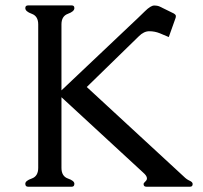

<svg xmlns="http://www.w3.org/2000/svg" viewBox="-20 -706 766 726"><path d="M467.8 -606Q505.9 -641.6 527.8 -663.3Q549.8 -685.1 563 -685.1Q576.2 -685.1 585 -680.7L636.7 -655.3Q645 -650.4 645 -645.5Q645 -640.6 643.6 -637.2L618.2 -565.9L584.5 -580.1Q565.4 -587.9 544.7 -587.9Q523.9 -587.9 504.9 -568.8L308.1 -377L675.3 -38.1Q685.5 -27.8 697 -22.7Q708.5 -17.6 708.5 -10.3Q708.5 0 698.7 0H533.2Q522.9 0 522.9 -10.3Q522.9 -13.7 530.3 -20.5Q535.6 -25.4 535.6 -31.2Q536.1 -41 520.5 -54.2L212.4 -338.4V-71.3Q212.4 -39.6 236.8 -31Q261.2 -22.5 261.2 -11.2Q261.2 0 251.5 0H85.9Q75.7 0 75.7 -11.2Q75.7 -22.5 100.1 -31Q124.5 -39.6 124.5 -71.3V-613.8Q124.5 -645 100.1 -653.8Q75.7 -662.6 75.7 -675.3Q75.7 -685.5 85.9 -685.5H251.5Q261.2 -685.5 261.2 -675.3Q261.2 -662.6 236.8 -653.8Q212.4 -645 212.4 -613.8V-364.3Z"/></svg>

Font: Caudex
Style: Regular
Weight: 400
Version: Version 1.04